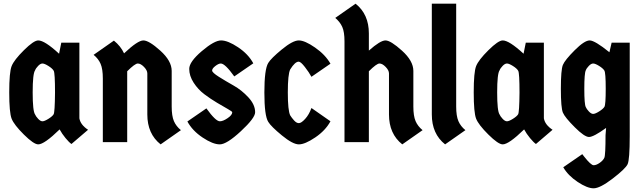

<svg xmlns="http://www.w3.org/2000/svg" viewBox="-20 -770 3466 1040"><path d="M410 -539V-129Q416 -94 457 -67L367 10Q354 1 335 -22Q316 -45 303 -69Q220 12 187 12Q163 12 109.5 -41Q56 -94 43 -127Q30 -160 30 -269.5Q30 -379 43 -412Q56 -445 109.5 -498Q163 -551 187 -551Q222 -551 300 -479L312 -539ZM170 -389Q157 -371 157 -269.5Q157 -168 170 -150Q174 -140 186.5 -126.5Q199 -113 210 -113Q221 -113 242.5 -126.5Q264 -140 270.5 -151Q277 -162 278 -268Q278 -374 271 -386.5Q264 -399 242.5 -412.5Q221 -426 210 -426Q199 -426 186.5 -413Q174 -400 170 -389Z M669 0H537V-345Q537 -396 525 -424Q513 -452 487 -473L597 -550Q634 -520 652 -481Q726 -551 756.5 -551Q787 -551 848.5 -495.5Q910 -440 910 -386V-193Q910 -142 922 -114Q934 -86 960 -65L850 12Q778 -45 778 -150V-372Q778 -389 760 -407.5Q742 -426 726.5 -426Q711 -426 669 -384Z M1362 -162Q1362 -131 1285 -59.5Q1208 12 1170.5 12Q1133 12 1077.5 -25Q1022 -62 995 -112L1098 -183Q1148 -113 1171 -113Q1188 -113 1213 -130Q1238 -147 1238 -162Q1238 -166 1214 -179.5Q1190 -193 1155.5 -213.5Q1121 -234 1087 -259.5Q1053 -285 1029 -322Q1005 -359 1005 -397Q1005 -435 1073 -493Q1141 -551 1177.5 -551Q1214 -551 1269.5 -514Q1325 -477 1352 -427L1249 -356Q1199 -426 1176 -426Q1164 -426 1146.5 -412.5Q1129 -399 1129 -388Q1129 -377 1165.5 -354Q1202 -331 1245.5 -306.5Q1289 -282 1325.5 -242.5Q1362 -203 1362 -162Z M1433 -110Q1412 -143 1412 -269Q1412 -395 1433 -429Q1448 -454 1507 -502.5Q1566 -551 1598.5 -551Q1631 -551 1686.5 -512.5Q1742 -474 1770 -425L1667 -354Q1654 -378 1631.5 -407Q1609 -436 1598 -436Q1578 -436 1552 -394Q1539 -368 1539 -269.5Q1539 -171 1552 -145Q1560 -132 1573 -117.5Q1586 -103 1599 -103Q1612 -103 1633 -126Q1654 -149 1667 -185L1770 -113Q1743 -63 1687.5 -25.5Q1632 12 1599 12Q1566 12 1507 -36.5Q1448 -85 1433 -110Z M1978 0H1846V-546Q1846 -597 1834 -624Q1822 -651 1796 -673L1906 -750Q1978 -693 1978 -589V-496Q2040 -551 2068 -551Q2096 -551 2157.5 -495.5Q2219 -440 2219 -386V-193Q2219 -142 2231 -114Q2243 -86 2269 -65L2159 12Q2087 -45 2087 -150V-372Q2087 -389 2069 -407.5Q2051 -426 2035.5 -426Q2020 -426 1978 -384Z M2319 -750H2451V-193Q2451 -142 2463 -114Q2475 -86 2501 -65L2391 12Q2319 -45 2319 -150Z M2926 -539V-129Q2932 -94 2973 -67L2883 10Q2870 1 2851 -22Q2832 -45 2819 -69Q2736 12 2703 12Q2679 12 2625.5 -41Q2572 -94 2559 -127Q2546 -160 2546 -269.5Q2546 -379 2559 -412Q2572 -445 2625.5 -498Q2679 -551 2703 -551Q2738 -551 2816 -479L2828 -539ZM2686 -389Q2673 -371 2673 -269.5Q2673 -168 2686 -150Q2690 -140 2702.5 -126.5Q2715 -113 2726 -113Q2737 -113 2758.5 -126.5Q2780 -140 2786.5 -151Q2793 -162 2794 -268Q2794 -374 2787 -386.5Q2780 -399 2758.5 -412.5Q2737 -426 2726 -426Q2715 -426 2702.5 -413Q2690 -400 2686 -389Z M3153 -389Q3145 -373 3145 -289Q3145 -205 3153 -190Q3157 -180 3169.5 -166.5Q3182 -153 3193 -153Q3204 -153 3225.5 -166.5Q3247 -180 3254 -191.5Q3261 -203 3261 -289.5Q3261 -376 3253.5 -388Q3246 -400 3225 -413Q3204 -426 3193 -426Q3182 -426 3169.5 -413Q3157 -400 3153 -389ZM3391 -539V-33Q3391 95 3379.5 119.5Q3368 144 3299 197Q3230 250 3195.5 250Q3161 250 3109 215.5Q3057 181 3031 136L3134 65L3144 78Q3181 125 3195.5 125Q3210 125 3228.5 112Q3247 99 3253.5 84.5Q3260 70 3260 -38L3263 -77Q3195 -28 3170.5 -28Q3146 -28 3093 -81Q3040 -134 3029 -160Q3018 -186 3018 -289Q3018 -392 3029 -418.5Q3040 -445 3093 -498Q3146 -551 3174 -551Q3202 -551 3281 -487L3293 -539Z"/></svg>

Font: Germania One
Style: Regular
Weight: 400
Designer: John Vargas Beltran
Foundry: John Vargas Beltran
Version: Version 1.001